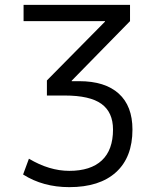

<svg xmlns="http://www.w3.org/2000/svg" viewBox="-20 -540 640 790"><path d="M77 -453V-520H515V-453L275 -208V-206H306Q412 -206 468.5 -155Q525 -104 525 -7Q525 107 457.5 168.5Q390 230 265 230Q157 230 75 178L99 113Q183 163 265 163Q353 163 399 120Q445 77 445 -7Q445 -78 397.5 -112.5Q350 -147 246 -147H173V-209L412 -451V-453Z"/></svg>

Font: Mplus 1p
Style: Regular
Weight: 400
Version: Version 1.061